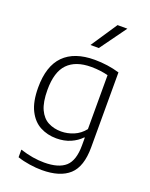

<svg xmlns="http://www.w3.org/2000/svg" viewBox="-185 -903 962 1229"><g transform="rotate(20 295.5 -289.0)"><path d="M256.5 230Q218.5 230 173.2 223.2Q128 216.5 90 203.5V151.5Q135 166 176 172.8Q217 179.5 254.5 179.5Q352.5 179.5 399 137.8Q445.5 96 445.5 -7V-59.5H441.5Q413 -29.5 370.8 -11Q328.5 7.5 275 7.5Q214 7.5 164.2 -18.8Q114.5 -45 84.8 -103.8Q55 -162.5 55 -259.5Q55 -405.5 126.2 -477.5Q197.5 -549.5 335 -549.5Q424 -549.5 505 -525.5V-15Q505 116.5 442.8 173.2Q380.5 230 256.5 230ZM288.5 -44.5Q331.5 -44.5 373.5 -62Q415.5 -79.5 445.5 -117.5V-485Q423 -491 393.2 -495Q363.5 -499 329.5 -499Q224.5 -499 170.2 -443.2Q116 -387.5 116 -265.5Q116 -181.5 138.5 -133.2Q161 -85 200 -64.8Q239 -44.5 288.5 -44.5ZM276.5 -629 396 -808H463L333.5 -629Z"/></g></svg>

Font: Encode Sans Semi Expanded Light
Style: Regular
Weight: 300
Width: 6
Designer: Multiple Designers
Foundry: Impallari Type
Version: Version 3.000; ttfautohint (v1.8.3) -l 8 -r 50 -G 200 -x 14 